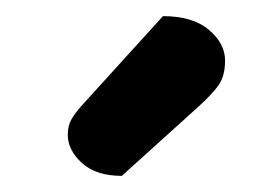

<svg xmlns="http://www.w3.org/2000/svg" viewBox="-20 -740 338 238"><path d="M182 -720Q219 -720 239 -703Q259 -686 259 -665Q259 -646 251 -634.5Q243 -623 224 -606L131 -522Q99 -522 81.5 -538Q64 -554 64 -573Q64 -584 68.5 -592Q73 -600 83 -611Z"/></svg>

Font: Baloo Thambi 2 SemiBold
Style: Regular
Weight: 600
Designer: Aadarsh Rajan and Ek Type
Foundry: Ek Type
Version: Version 1.640;hotconv 1.0.111;makeotfexe 2.5.65597; ttfautoh